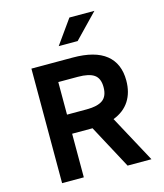

<svg xmlns="http://www.w3.org/2000/svg" viewBox="-133 -1027 965 1127"><g transform="rotate(-15 350.0 -464.0)"><path d="M501 0 359 -265H235V0H103V-696H354Q489 -696 556 -642Q623 -588 623 -485Q623 -412 590 -361Q557 -310 492 -285L646 0ZM235 -381H355Q421 -381 452.5 -404Q484 -427 484 -482Q484 -535 453 -557Q422 -579 354 -579H235ZM396 -928H548L407 -782H292Z"/></g></svg>

Font: AmikoBold
Style: Bold
Weight: 700
Designer: Pablo Impallari, Rodrigo Fuenzalida, Andres Torresi
Foundry: Impallari Type
Version: Version 1.000; ttfautohint (v1.3)